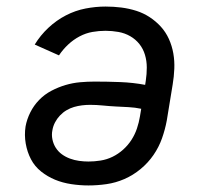

<svg xmlns="http://www.w3.org/2000/svg" viewBox="-20 -558 640 586"><path d="M250 8Q224 8 197.5 4Q171 0 148 -9.5Q125 -19 105.5 -34.5Q86 -50 74.5 -72Q63 -94 58.5 -120Q54 -146 58 -172Q62 -194 72.5 -215Q83 -236 99.5 -253Q116 -270 137 -281Q158 -292 180 -298.5Q202 -305 224.5 -307Q247 -309 269 -309Q307 -309 346.5 -307.5Q386 -306 423 -299L425 -312Q428 -332 428 -352Q428 -372 422.5 -390.5Q417 -409 405.5 -423.5Q394 -438 377.5 -447.5Q361 -457 341.5 -460.5Q322 -464 302 -464Q282 -464 262 -460.5Q242 -457 223 -447Q204 -437 188 -422Q172 -407 160 -389L86 -422Q103 -450 127.5 -473Q152 -496 181 -511Q210 -526 241 -532Q272 -538 302 -538Q327 -538 350.5 -535Q374 -532 396 -525Q418 -518 437 -505.5Q456 -493 471 -476.5Q486 -460 495.5 -439Q505 -418 509 -395Q513 -372 512 -348Q511 -324 507 -300L489 -190Q484 -163 474.5 -136Q465 -109 448.5 -85Q432 -61 409 -42Q386 -23 359.5 -11.5Q333 0 305 4Q277 8 250 8ZM250 -65Q268 -65 287 -68Q306 -71 323.5 -79.5Q341 -88 356 -101.5Q371 -115 381.5 -131.5Q392 -148 398 -166Q404 -184 407 -202L411 -226Q392 -230 372.5 -231Q353 -232 333.5 -233Q314 -234 294 -236Q274 -238 255 -238Q243 -238 230.5 -236.5Q218 -235 206 -231.5Q194 -228 183 -221.5Q172 -215 163 -205.5Q154 -196 148 -184.5Q142 -173 140 -161Q137 -147 140 -132.5Q143 -118 150.5 -106.5Q158 -95 169 -87Q180 -79 193.5 -74Q207 -69 221.5 -67Q236 -65 250 -65Z"/></svg>

Font: Iosevka Slab Extended
Style: Italic
Weight: 400
Width: 7
Italic angle: -9°
Monospace: yes
Designer: Belleve Invis
Foundry: Belleve Invis
Version: Version 11.1.0; ttfautohint (v1.8.3)